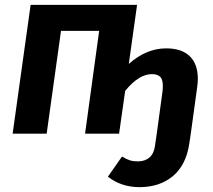

<svg xmlns="http://www.w3.org/2000/svg" viewBox="-20 -550 878 790"><path d="M794 -225Q794 -209 791 -189L765 0L759 40Q746 129 691.5 174.5Q637 220 554 220Q479 220 424 177L482 94Q500 105 514 109.5Q528 114 547 114Q577 114 595.5 97.5Q614 81 618 48L625 0L648 -169Q650 -179 650 -196Q650 -224 638.5 -234.5Q627 -245 605 -245Q551 -245 495 -176L470 0H330L388 -423H231L172 0H32L106 -530H544L510 -287Q582 -351 664 -351Q727 -351 760.5 -319Q794 -287 794 -225Z"/></svg>

Font: Fira Sans SemiBold
Style: Italic
Weight: 600
Italic angle: -8°
Designer: bBox Type GmbH & Carrois Corporate GbR & Edenspiekermann AG
Foundry: bBox Type GmbH & Carrois Corporate GbR & Edenspiekermann AG
Version: Version 4.301